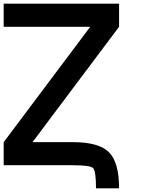

<svg xmlns="http://www.w3.org/2000/svg" viewBox="-20 -895 790 1040"><path d="M0 0V-125L468.8 -750H0V-875H625V-750L156.2 -125H375Q515.6 -125 570.3 -70.3Q625 -15.6 625 125H500Q500 31.2 484.4 15.6Q468.8 0 375 0Z"/></svg>

Font: CraftyPE
Style: Regular
Weight: 400
Designer: Erek Butcher
Foundry: Haunted Coop
Version: Version 0.018;April 4, 2024;FontCreator 15.0.0.2962 64-bit